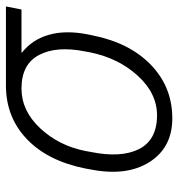

<svg xmlns="http://www.w3.org/2000/svg" viewBox="2 -570 578 621"><g transform="rotate(-90 290.5 -259.0)"><path d="M570.8 -478H431.6L431.2 -476.6Q473.6 -443.4 489 -389.2Q504.4 -335 490.2 -263.2L486.8 -247.1Q462.9 -127.9 391.4 -59.1Q319.8 9.8 218.8 9.8Q124 9.8 77.1 -64.5Q30.3 -138.7 53.7 -255.9L56.6 -272Q81.1 -393.6 151.9 -460.9Q222.7 -528.3 325.2 -528.3H580.6ZM110.4 -255.9Q89.8 -156.2 119.4 -97.9Q148.9 -39.6 228.5 -39.6Q299.8 -39.6 356.7 -102.1Q413.6 -164.6 432.1 -255.9L435.1 -272Q453.6 -364.7 423.6 -421.4Q393.6 -478 315.4 -478Q243.2 -478 186.8 -417.7Q130.4 -357.4 113.3 -272Z"/></g></svg>

Font: Franko
Style: Light Italic
Weight: 300
Designer: Google
Version: Version 1.200310; 2013